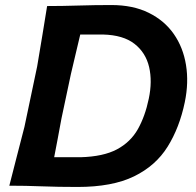

<svg xmlns="http://www.w3.org/2000/svg" viewBox="-20 -737 777 762"><path d="M17 0Q32 -58.5 45.8 -112.5Q59.5 -166.5 77 -233.5L127.5 -473.5Q139.5 -544 148.5 -599.2Q157.5 -654.5 167 -713Q226.5 -713 291 -715Q355.5 -717 422 -717Q508 -717 570.2 -686.2Q632.5 -655.5 669.8 -602Q707 -548.5 718.2 -479Q729.5 -409.5 713.5 -332Q692.5 -230.5 645.2 -154.8Q598 -79 511.8 -37Q425.5 5 288 5Q209.5 5 145.8 2.5Q82 0 17 0ZM195 -113H300Q390 -115.5 444 -144.2Q498 -173 527 -224.2Q556 -275.5 570.5 -345.5Q585 -414 571.8 -471Q558.5 -528 513.8 -563Q469 -598 389 -600H298.5Q289.5 -563 281 -526.2Q272.5 -489.5 261.5 -443.5L224 -267Q216 -222.5 208.8 -185.2Q201.5 -148 195 -113Z"/></svg>

Font: Commissioner Loud SemiBold
Style: Italic
Weight: 600
Italic angle: -12°
Designer: Kostas Bartsokas
Foundry: Kostas Bartsokas
Version: Version 1.000; ttfautohint (v1.8.3)